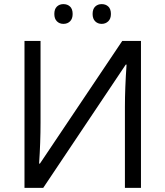

<svg xmlns="http://www.w3.org/2000/svg" viewBox="-20 -913 802 933"><path d="M288 -797Q308 -797 320.5 -809.5Q333 -822 333 -845Q333 -869 320.5 -881Q308 -893 288 -893Q269 -893 256.5 -881Q244 -869 244 -845Q244 -822 256.5 -809.5Q269 -797 288 -797ZM474 -797Q493 -797 506 -809.5Q519 -822 519 -845Q519 -869 506.5 -881Q494 -893 474 -893Q455 -893 442.5 -881Q430 -869 430 -845Q430 -822 442.5 -809.5Q455 -797 474 -797ZM190 0 591 -599H595Q587 -484 587 -393V0H665V-714H574L174 -118H170Q177 -221 177 -317V-714H99V0Z"/></svg>

Font: OpenSansMMV
Style: Regular
Weight: 400
Designer: Steve Matteson
Foundry: Ascender Corporation
Version: Version 4.000